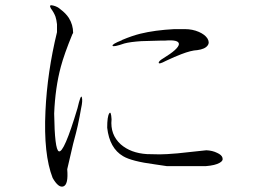

<svg xmlns="http://www.w3.org/2000/svg" viewBox="-20 -735 1040 732"><path d="M197.3 -642.6V-612.3Q160.2 -460 153.3 -311.5Q145.5 -146.5 180.7 -56.6Q203.1 -17.6 221.7 -24.4Q241.2 -31.2 236.3 -89.8L258.8 -186.5Q271.5 -233.4 276.4 -255.9Q284.2 -292 289.1 -321.3Q295.9 -351.6 292 -364.3Q288.1 -377 275.4 -322.3Q223.6 -149.4 204.1 -158.2Q188.5 -165 186.5 -301.8Q190.4 -400.4 211.9 -480.5Q224.6 -528.3 255.9 -604.5L258.8 -609.4Q258.8 -640.6 242.2 -667Q230.5 -684.6 210.9 -699.2Q199.2 -710 182.6 -713.9Q165 -718.8 173.8 -703.1Q185.5 -687.5 191.4 -671.9Q195.3 -660.2 197.3 -642.6ZM684.6 -624H644.5Q570.3 -620.1 514.6 -606.4Q483.4 -598.6 446.3 -583L443.4 -581.1Q406.2 -566.4 409.2 -560.5Q412.1 -554.7 454.1 -569.3Q475.6 -575.2 518.6 -578.1Q543 -579.1 589.8 -580.1H607.4Q663.1 -585 662.1 -566.4Q660.2 -547.9 602.5 -512.7Q585.9 -502.9 585 -496.1Q585 -488.3 612.3 -502.9Q647.5 -519.5 670.9 -528.3Q709 -543 732.4 -543.9Q761.7 -547.9 771.5 -561.5Q780.3 -573.2 770.5 -588.9Q760.7 -603.5 738.3 -613.3Q713.9 -624 684.6 -624ZM588.9 -146.5 540 -147.5Q478.5 -151.4 440.4 -184.6Q399.4 -221.7 405.3 -280.3Q403.3 -313.5 396.5 -302.7Q388.7 -291 388.7 -248Q397.5 -169.9 449.2 -139.6Q481.4 -120.1 570.3 -108.4L616.2 -101.6H764.6Q800.8 -104.5 817.4 -114.3Q832 -122.1 828.1 -133.8Q825.2 -144.5 807.6 -152.3Q790 -161.1 766.6 -162.1Q708 -155.3 657.2 -150.4Q612.3 -146.5 588.9 -146.5Z"/></svg>

Font: Batang
Style: Regular
Weight: 400
Version: Version 2.21